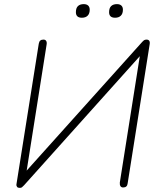

<svg xmlns="http://www.w3.org/2000/svg" viewBox="-20 -903 772 931"><path d="M76 8Q72 8 68.5 7Q65 6 63 3.5Q61 1 60 -2.5Q59 -6 60 -11L168 -691Q170 -702 175.5 -706.5Q181 -711 191 -711Q200 -711 204 -704.5Q208 -698 206 -687L104 -42H79L668 -698Q675 -706 679.5 -708.5Q684 -711 691 -711Q697 -711 700.5 -708.5Q704 -706 705.5 -701.5Q707 -697 706 -690L599 -14Q598 -4 592.5 1Q587 6 577 6Q568 6 564 -0.5Q560 -7 561 -18L663 -663H687L97 -5Q90 2 86.5 5Q83 8 76 8ZM538 -817Q509 -817 509 -844Q509 -864 519 -873.5Q529 -883 547 -883Q561 -883 568.5 -876Q576 -869 576 -856Q576 -837 566 -827Q556 -817 538 -817ZM377 -817Q348 -817 348 -844Q348 -864 358 -873.5Q368 -883 386 -883Q400 -883 407.5 -876Q415 -869 415 -856Q415 -837 405 -827Q395 -817 377 -817Z"/></svg>

Font: Nunito Variable Extra Light
Style: Italic
Weight: 200
Italic angle: -9°
Designer: Vernon Adams
Foundry: Vernon Adams
Version: Version 3.602